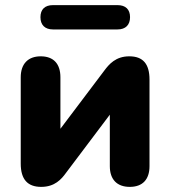

<svg xmlns="http://www.w3.org/2000/svg" viewBox="-20 -721 666 750"><path d="M141 9C194 9 220 -21 238 -46L409 -273V-72C409 -20 437 9 487 9C537 9 564 -20 564 -72V-410C564 -472 538 -501 485 -501C432 -501 406 -470 388 -446L216 -218V-419C216 -472 189 -501 139 -501C90 -501 61 -472 61 -419V-82C61 -20 88 9 141 9ZM187 -606H439C471 -606 488 -624 488 -654C488 -684 471 -701 439 -701H187C155 -701 138 -684 138 -654C138 -624 155 -606 187 -606Z"/></svg>

Font: SN Pro Heavy
Style: Regular
Weight: 800
Designer: Tobias Whetton
Foundry: Supernotes
Version: Version 1.001;Glyphs 3.2 (3249)